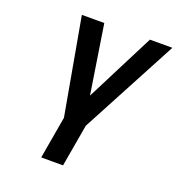

<svg xmlns="http://www.w3.org/2000/svg" viewBox="-128 -805 841 909"><g transform="rotate(20 293.0 -350.0)"><path d="M180 0 217 -213 130 -700H243L297 -354L473 -700H586L327 -213L290 0Z"/></g></svg>

Font: Cuprum SemiBold
Style: Italic
Weight: 600
Italic angle: -10°
Version: Version 3.000